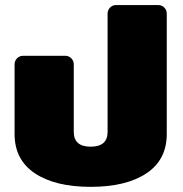

<svg xmlns="http://www.w3.org/2000/svg" viewBox="-20 -720 723 757"><path d="M37.5 -191.7V-466.7Q37.5 -480 47.1 -490Q56.7 -500 70.8 -500H237.5Q251.7 -500 261.2 -490Q270.8 -480 270.8 -466.7V-200Q270.8 -141.7 337.5 -141.7Q404.2 -141.7 404.2 -200V-666.7Q404.2 -680 413.8 -690Q423.3 -700 437.5 -700H604.2Q618.3 -700 627.9 -690Q637.5 -680 637.5 -666.7V-191.7Q637.5 -90 557.5 -36.7Q477.5 16.7 337.5 16.7Q197.5 16.7 117.5 -36.7Q37.5 -90 37.5 -191.7Z"/></svg>

Font: BoonTook Mon
Style: Regular
Weight: 400
Designer: Sungsit Sawaiwan
Foundry: FontUni
Version: Version 3.0